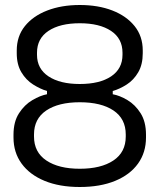

<svg xmlns="http://www.w3.org/2000/svg" viewBox="-20 -734 639 768"><path d="M34 -184V-195Q34 -247 56 -281Q78 -315 109.5 -333.5Q141 -352 168 -357V-370Q141 -378 112.5 -396Q84 -414 65.5 -445Q47 -476 47 -521V-532Q47 -589 79.5 -629.5Q112 -670 169 -692Q226 -714 299 -714Q373 -714 429.5 -692Q486 -670 518.5 -629.5Q551 -589 551 -532V-521Q551 -476 533 -445Q515 -414 487 -396Q459 -378 431 -370V-357Q459 -352 490 -333.5Q521 -315 542.5 -281Q564 -247 564 -195V-184Q564 -124 532 -79.5Q500 -35 440.5 -10.5Q381 14 299 14Q218 14 158.5 -10.5Q99 -35 66.5 -79.5Q34 -124 34 -184ZM483 -188V-196Q483 -259 434 -292Q385 -325 299 -325Q214 -325 165 -292Q116 -259 116 -196V-188Q116 -125 165.5 -92Q215 -59 299 -59Q384 -59 433.5 -92Q483 -125 483 -188ZM470 -515V-523Q470 -580 424 -610.5Q378 -641 299 -641Q220 -641 174 -610.5Q128 -580 128 -523V-515Q128 -459 174 -428.5Q220 -398 299 -398Q379 -398 424.5 -428.5Q470 -459 470 -515Z"/></svg>

Font: Space Grotesk Frontify
Style: Regular
Weight: 400
Designer: Florian Karsten
Version: Version 2.000